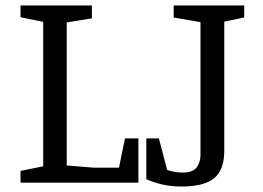

<svg xmlns="http://www.w3.org/2000/svg" viewBox="-20 -668 961 702"><path d="M55 0V-43L138 -60V-588L55 -605V-648H316V-601L224 -586V-63L322 -55H415L437 -162H486V0ZM644 14Q604 14 571 6Q538 -2 515 -13V-162H561L591 -47Q598 -44 614 -40.5Q630 -37 647 -37Q685 -37 699 -56Q713 -75 713 -101V-587L615 -604V-648H873V-604L800 -589V-116Q800 -47 763 -16.5Q726 14 644 14Z"/></svg>

Font: Faustina Light
Style: Regular
Weight: 400
Version: Version 1.200